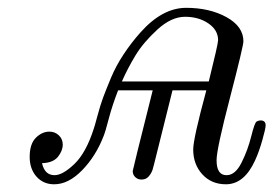

<svg xmlns="http://www.w3.org/2000/svg" viewBox="-20 -462 702 493"><path d="M56.2 -59.1Q56.2 -92.3 72 -108.2Q87.9 -124 106.9 -124Q121.1 -124 131.1 -114.5Q141.1 -105 141.1 -90.8Q141.1 -74.7 128.7 -59.3Q116.2 -43.9 87.9 -43Q94.7 -12.2 120.1 -12.2Q141.1 -12.2 171.1 -41Q201.2 -69.8 221.2 -132.8Q222.2 -134.8 230 -163.8Q237.8 -192.9 244.9 -211.9Q252 -231 264.9 -262Q277.8 -293 297.4 -322.5Q316.9 -352.1 340.8 -378.9Q397 -441.9 458 -441.9Q518.1 -441.9 561.5 -418Q605 -394 605 -356Q605 -343.8 570.6 -211.4Q536.1 -79.1 536.1 -50.8Q536.1 -11.7 562 -12.2Q584 -12.2 600.1 -44.2Q616.2 -76.2 625 -111.6Q633.8 -147 638.9 -149.9Q644 -152.8 648.9 -152.8Q662.1 -152.8 662.1 -140.1Q662.1 -132.3 653.6 -102.1Q645 -71.8 634.8 -49.8Q606.9 11.2 560.1 11.2Q522.9 11.2 499.5 -14.4Q476.1 -40 476.1 -78.1Q476.1 -106 509.8 -230H422.9Q420.9 -222.2 377 -45.9L375 -38.1Q373 -30.3 371.6 -25.6Q370.1 -21 366 -14.4Q361.8 -7.8 356.4 -4.4Q351.1 -1 342.8 -1Q334 -1 327.4 -7.1Q320.8 -13.2 320.8 -22.9Q320.8 -25.9 372.1 -230H283.2Q268.1 -190.9 259.5 -158Q251 -125 246.1 -112.8Q226.1 -61 190.9 -24.9Q155.8 11.2 119.1 11.2Q91.3 11.2 73.7 -8.5Q56.2 -28.3 56.2 -59.1ZM293 -252.9H516.1Q540 -349.1 540 -358.9Q540 -384.8 515.1 -401.9Q490.2 -418.9 455.1 -418.9Q419.9 -418.9 384 -386Q348.1 -353 328.1 -320.1Q308.1 -287.1 293 -252.9Z"/></svg>

Font: CMU Classical Serif
Style: Italic
Weight: 500
Italic angle: -14.04°
Version: Version 0.7.0